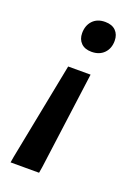

<svg xmlns="http://www.w3.org/2000/svg" viewBox="-129 -560 546 765"><g transform="rotate(20 144.0 -177.5)"><path d="M197.5 -287.5 142.5 125 138.3 150H17.5L21.7 125L102.5 -287.5ZM180.8 -505Q210 -505 225.8 -489.2Q241.7 -473.3 241.7 -446.7Q241.7 -414.2 222.1 -394.2Q202.5 -374.2 169.2 -374.2Q140.8 -374.2 125 -390Q109.2 -405.8 109.2 -431.7Q109.2 -464.2 128.3 -484.6Q147.5 -505 180.8 -505Z"/></g></svg>

Font: Familjen Grotesk GF Medium
Style: Italic
Weight: 500
Designer: Anders Wikstroem, Jonas Baeckman, Matilda Gysing, Kristian Moeller
Foundry: Familjen STHML AB
Version: Version 2.000; Beta; Release 4; Build 6